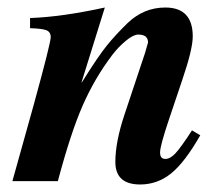

<svg xmlns="http://www.w3.org/2000/svg" viewBox="-20 -482 583 511"><path d="M491 -135 513 -122Q472 -50 435.5 -20.5Q399 9 353 9Q287 9 287 -51Q287 -104 311 -176L366 -341Q374 -368 374 -369Q374 -390 348 -390Q335 -390 315 -373.5Q295 -357 279 -336Q232 -274 200 -201Q168 -128 134 0H13L70 -204Q115 -368 115 -383Q115 -397 103.5 -401.5Q92 -406 60 -407V-434Q145 -437 259 -462L197 -263H198Q241 -332 264.5 -361Q288 -390 320 -421Q363 -462 420 -462Q493 -462 493 -385Q493 -351 465 -269L430 -165Q406 -94 406 -76Q406 -59 420 -59Q433 -59 447 -74Q461 -89 491 -135Z"/></svg>

Font: STIX MathJax Alphabets
Style: Bold Italic
Weight: 700
Italic angle: -16.33°
Designer: MicroPress Inc., with final additions and corrections provided by Coen Hoffman, Elsevier (retired)
Version: Version 1.1.1